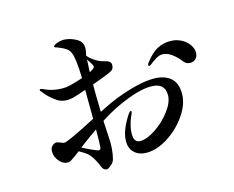

<svg xmlns="http://www.w3.org/2000/svg" viewBox="-97 -853 1195 979"><g transform="rotate(-15 500.0 -363.5)"><path d="M823 -289Q823 -235 784 -178Q745 -121 686 -83Q627 -45 572 -45Q533 -45 508.5 -67Q484 -89 484 -129Q484 -184 534 -260Q543 -272 547 -272Q551 -272 551 -267Q551 -262 541 -241Q534 -225 528 -201.5Q522 -178 522 -158Q522 -111 555 -111Q591 -111 638 -142.5Q685 -174 718.5 -219Q752 -264 752 -301Q752 -366 679 -366Q612 -366 505 -317Q456 -295 400 -259L403 -203Q406 -155 406 -138Q406 -110 401.5 -83Q397 -56 392 -47Q386 -36 373 -26Q360 -16 354 -16Q335 -16 327 -39Q313 -75 293 -101Q285 -112 272 -121Q259 -130 238 -142L211 -122Q196 -111 187.5 -106Q179 -101 170 -101Q145 -101 125.5 -124.5Q106 -148 106 -175Q106 -195 117.5 -205Q129 -215 139 -215Q145 -215 159.5 -209Q174 -203 178 -203L186 -204Q231 -219 352 -283Q352 -390 351 -436Q310 -421 277 -412Q256 -409 252 -409Q219 -409 196 -425Q158 -451 135 -482Q127 -490 127 -495Q127 -499 132 -499Q136 -499 146 -494.5Q156 -490 161 -488Q175 -482 196.5 -477.5Q218 -473 241 -473Q255 -473 261 -474Q287 -477 351 -498Q348 -606 334 -635Q327 -651 313.5 -660Q300 -669 287.5 -674Q275 -679 271 -681Q268 -682 261.5 -684Q255 -686 255 -689Q255 -696 274 -704Q295 -711 309 -711Q332 -711 355.5 -702Q379 -693 392 -681Q407 -668 407 -641Q407 -633 405 -623Q403 -613 402 -608Q402 -604 401 -602Q416 -585 430 -576Q456 -558 478 -553Q497 -549 507 -542.5Q517 -536 517 -524Q517 -509 511 -501.5Q505 -494 491 -488L438 -467Q426 -463 415.5 -459Q405 -455 397 -452V-398Q397 -367 399 -307Q469 -342 493 -351Q622 -401 702 -401Q758 -401 790.5 -374Q823 -347 823 -289ZM398 -539 397 -517Q405 -520 408 -523Q411 -525 417.5 -529.5Q424 -534 424 -540Q424 -546 418 -555Q416 -559 400 -583Q398 -555 398 -539ZM946 -474Q946 -453 934 -441.5Q922 -430 905 -430Q883 -430 871 -447Q822 -509 777 -509Q757 -509 734 -492Q725 -487 714 -478Q703 -469 700 -469Q694 -469 694 -475Q694 -479 699 -486Q732 -530 764 -547Q796 -564 833 -564Q865 -564 891 -550.5Q917 -537 931.5 -516Q946 -495 946 -474ZM352 -227Q320 -205 256 -157Q273 -147 303 -133.5Q333 -120 339 -120Q349 -120 350 -134Q352 -148 352 -227Z"/></g></svg>

Font: Shippori Mincho Medium
Style: Regular
Weight: 500
Designer: FONTDASU
Foundry: FONTDASU / Google Inc. / but / Adobe
Version: Version 3.110; ttfautohint (v1.8.3)